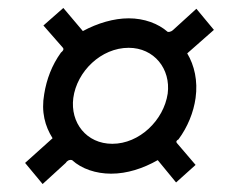

<svg xmlns="http://www.w3.org/2000/svg" viewBox="-20 -604 578 482"><path d="M259 -168C299 -168 339 -181 376 -202L422 -146L471 -190L424 -245C421 -249 424 -252 428 -254C451 -285 466 -322 471 -358C477 -401 468 -440 450 -470L517 -529L473 -582L417 -531C413 -527 408 -523 401 -524C377 -545 342 -558 303 -558C266 -558 225 -546 188 -526L139 -584L89 -540L138 -484C141 -480 138 -476 133 -472C110 -440 97 -405 91 -368C83 -323 93 -287 112 -257L43 -195L87 -142L145 -195C148 -200 154 -204 161 -202C185 -180 221 -168 259 -168ZM262 -243C197 -243 156 -296 164 -358C173 -425 234 -484 303 -484C367 -484 409 -431 401 -369C391 -302 330 -243 262 -243Z"/></svg>

Font: United Sans Medium
Style: Italic
Weight: 500
Italic angle: -8°
Designer: Pablo Impallari, Rodrigo Fuenzalida (Modified by Dan O. Williams)
Version: Version 1.000;PS 001.000;hotconv 1.0.88;makeotf.lib2.5.64775